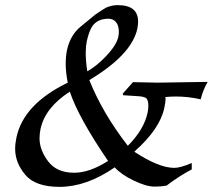

<svg xmlns="http://www.w3.org/2000/svg" viewBox="-20 -709 829 748"><path d="M789 -390Q770 -357 762 -322Q713 -333 666 -333Q645 -333 624 -331Q625 -328 625 -323Q625 -311 620 -288Q602 -205 503 -118Q599 -55 659 -55Q683 -55 727 -74V-49Q679 -24 629 14Q608 18 582 18Q550 18 501 -5.5Q452 -29 427 -57Q317 19 212 19Q118 19 78.5 -28Q39 -75 39 -129Q39 -150 44 -173Q71 -303 244 -387Q236 -426 236 -461Q236 -489 241 -514Q254 -573 295 -606L351 -652Q385 -675 393 -679Q414 -689 439 -689Q518 -689 518 -625Q518 -612 515 -597Q493 -496 328 -397Q379 -269 478 -141Q541 -204 555 -270Q558 -285 558 -297Q558 -314 552 -324Q546 -332 522 -334L460 -338L458 -344L498 -389Q572 -387 594 -387ZM402 -636Q362 -636 341 -609Q327 -589 318 -548Q314 -528 314 -503Q314 -471 320 -431Q357 -452 393 -490Q434 -533 441 -566Q443 -576 443 -586Q443 -600 438 -613Q427 -636 402 -636ZM138 -207Q134 -188 134 -170Q134 -125 167.5 -80.5Q201 -36 269 -36Q329 -36 401 -82Q285 -252 252 -352Q156 -290 138 -207Z"/></svg>

Font: New Athena Unicode
Style: Italic
Weight: 400
Designer: J. Rusten 1997; rev. by R. Hancock 2001, 2002, rev. by D. Mastronarde 2002-2019
Foundry: Society for Classical Studies (formerly American Philological Association)
Version: Version 5.008